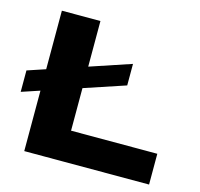

<svg xmlns="http://www.w3.org/2000/svg" viewBox="-95 -742 879 844"><g transform="rotate(15 344.0 -319.5)"><path d="M448 -494V-396L3 -247.5V-345ZM261 0H85.5V-639H261ZM174.5 -140H653.5V0H174.5Z"/></g></svg>

Font: Anek Latin Expanded
Style: Bold
Weight: 700
Width: 7
Designer: Yesha Goshar
Foundry: Ek Type
Version: Version 1.003